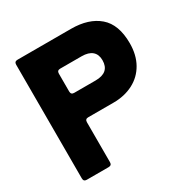

<svg xmlns="http://www.w3.org/2000/svg" viewBox="-172 -910 1028 1057"><g transform="rotate(-30 341.5 -381.5)"><path d="M80 0Q60 0 60 -20V-743Q60 -763 80 -763H420Q532 -763 596.5 -707.5Q661 -652 661 -533Q661 -459 630.5 -405Q600 -351 545 -322.5Q490 -294 420 -294H259Q239 -294 239 -274V-20Q239 0 219 0ZM395 -449Q484 -449 484 -527Q484 -564 461.5 -583.5Q439 -603 395 -603H259Q239 -603 239 -583V-469Q239 -449 259 -449Z"/></g></svg>

Font: Open Sauce Two Black
Style: Regular
Weight: 900
Designer: Alfredo Marco Pradil
Foundry: Creative Sauce Fz LLC
Version: Version 1.477